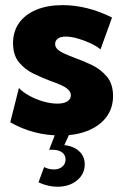

<svg xmlns="http://www.w3.org/2000/svg" viewBox="-20 -518 480 748"><path d="M20 -41.5 53.7 -175.3Q67.9 -159.7 93.3 -145.5Q118.7 -131.3 148.2 -122.8Q177.7 -114.3 203.6 -114.3Q228.5 -114.3 242.2 -123Q255.9 -131.8 255.9 -146.5Q255.9 -160.2 245.1 -169.7Q234.4 -179.2 216.8 -187Q199.2 -194.8 176.8 -202.6Q145.5 -214.4 111.3 -230.7Q77.1 -247.1 54 -275.1Q30.8 -303.2 30.8 -350.1Q30.8 -395.5 54.4 -428.7Q78.1 -461.9 121.6 -480Q165 -498 223.6 -498Q319.8 -498 416.5 -449.7L371.6 -325.7Q356 -338.4 331.5 -349.9Q307.1 -361.3 281.5 -368.4Q255.9 -375.5 236.3 -375.5Q216.3 -375.5 205.6 -367.7Q194.8 -359.9 194.8 -346.7Q194.8 -335 204.1 -325.9Q213.4 -316.9 231 -309.1Q248.5 -301.3 271.5 -292.5Q304.7 -280.8 338.9 -264.2Q373 -247.6 396.7 -219.2Q420.4 -190.9 420.4 -143.6Q420.4 -97.2 395 -62.7Q369.6 -28.3 323.5 -9.3Q277.3 9.8 214.8 9.8Q110.4 9.8 20 -41.5ZM129.9 192.4 151.9 132.8Q169.9 142.1 189.5 142.1Q210 142.1 222.7 131.3Q235.4 120.6 235.4 103Q235.4 86.4 222.2 75.9Q209 65.4 182.6 65.4Q180.2 65.4 177.2 65.4Q174.3 65.4 171.4 65.9L198.2 -3.4H253.9L230.5 47.4Q267.1 51.3 288.6 71.3Q310.1 91.3 310.1 122.6Q310.1 160.2 280 184.8Q250 209.5 203.6 209.5Q167.5 209.5 129.9 192.4Z"/></svg>

Font: Kumbh Sans ExtraBold
Style: Regular
Weight: 800
Version: Version 1.005